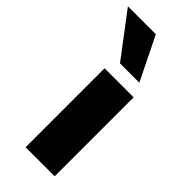

<svg xmlns="http://www.w3.org/2000/svg" viewBox="-310 -811 856 856"><g transform="rotate(45 117.5 -383.5)"><path d="M58 0V-498H241V0ZM91 -562 -64 -767H112L213 -562Z"/></g></svg>

Font: Nunito Sans 10pt Black
Style: Regular
Weight: 900
Designer: Vernon Adams
Foundry: Vernon Adams
Version: Version 3.101;gftools[0.9.27]